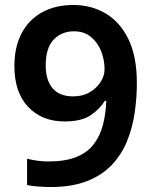

<svg xmlns="http://www.w3.org/2000/svg" viewBox="-20 -743 612 773"><path d="M531 -409Q531 -348 522 -287.5Q513 -227 491 -173.5Q469 -120 429.5 -78.5Q390 -37 329.5 -13.5Q269 10 183 10Q162 10 134.5 8Q107 6 89 2V-104Q108 -99 130.5 -96Q153 -93 175 -93Q243 -93 287.5 -111Q332 -129 357.5 -162.5Q383 -196 394.5 -240.5Q406 -285 408 -337H402Q381 -303 344 -278.5Q307 -254 240 -254Q149 -254 93.5 -312.5Q38 -371 38 -477Q38 -554 67 -609Q96 -664 149.5 -693.5Q203 -723 276 -723Q347 -723 405 -689Q463 -655 497 -585.5Q531 -516 531 -409ZM278 -617Q228 -617 196 -583.5Q164 -550 164 -479Q164 -421 191.5 -388Q219 -355 275 -355Q313 -355 341 -371.5Q369 -388 385 -413Q401 -438 401 -464Q401 -501 387.5 -536Q374 -571 346.5 -594Q319 -617 278 -617Z"/></svg>

Font: Noto Sans Sora Sompeng SemiBold
Style: Regular
Weight: 600
Version: Version 2.101